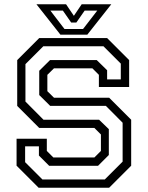

<svg xmlns="http://www.w3.org/2000/svg" viewBox="-20 -878 691 898"><path d="M160.5 0 57.5 -103V-229H199V-172L229.5 -141.5H421.5L452 -172V-249L421.5 -279.5H163.5L60.5 -382.5V-597L163.5 -700H481L584 -597V-471H442.5V-528L412 -558.5H232.5L201.5 -528V-451.5L232.5 -421H490.5L593.5 -318V-103L490.5 0ZM178.5 -38.5H470L553.5 -122V-304L475 -383H214.5L163.5 -433.5V-547L214 -597H432.5L481 -549.5V-506.5H545V-580.5L464 -661.5H182.5L99 -578V-403L183.5 -318H443.5L489 -274V-153L438.5 -102.5H210L162 -150.5V-193.5H97.5V-119.5ZM262.5 -716 150.5 -858H289L325.5 -804L362 -858H500.5L388.5 -716ZM281.5 -742.5H368.5L435 -828.5H376L337 -772.5H313L274 -828.5H215.5Z"/></svg>

Font: Tourney
Style: Regular
Weight: 400
Designer: Tyler Finck
Foundry: Etcetera Type Co
Version: Version 1.015